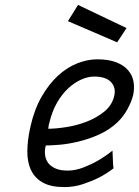

<svg xmlns="http://www.w3.org/2000/svg" viewBox="-20 -750 564 780"><path d="M255 -57Q286 -57 318.5 -69.5Q351 -82 377 -97Q408 -115 437 -138Q438 -120 438.5 -102.5Q439 -85 441 -66Q414 -45 381 -28Q353 -14 317 -2Q281 10 241 10Q188 10 155.5 -7.5Q123 -25 107 -57Q91 -89 91 -134.5Q91 -180 104 -237Q120 -307 149.5 -358Q179 -409 215.5 -442.5Q252 -476 293.5 -492.5Q335 -509 375 -509Q421 -509 452 -497Q483 -485 500.5 -464.5Q518 -444 522.5 -418Q527 -392 521 -364Q514 -336 497.5 -306Q481 -276 457 -253Q424 -222 382.5 -203.5Q341 -185 299.5 -175Q258 -165 222.5 -162Q187 -159 166 -159Q161 -140 163 -121.5Q165 -103 175 -89Q185 -75 204.5 -66Q224 -57 255 -57ZM176 -227Q206 -227 248.5 -233.5Q291 -240 331.5 -255.5Q372 -271 403.5 -296.5Q435 -322 444 -360Q452 -394 431 -416.5Q410 -439 362 -439Q338 -439 310.5 -427Q283 -415 257.5 -391.5Q232 -368 211.5 -332.5Q191 -297 180 -249Q178 -244 177.5 -238Q177 -232 176 -227ZM494 -636 456 -578 256 -664 297 -730Z"/></svg>

Font: Panefresco 400wt
Style: Italic
Weight: 400
Foundry: Campivisivi & Chank Co
Version: Version 1.001